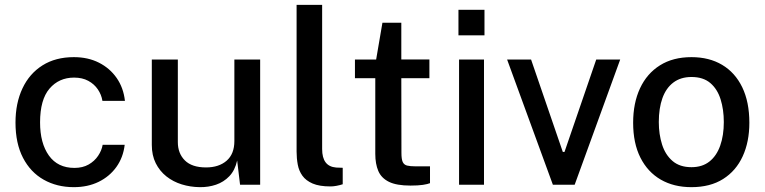

<svg xmlns="http://www.w3.org/2000/svg" viewBox="-20 -763 3159 793"><path d="M285 10Q215 10 160.5 -20.8Q106 -51.5 75 -111.2Q44 -171 44 -256.5Q44 -337 72.8 -398Q101.5 -459 155.5 -493Q209.5 -527 285 -527Q343.5 -527 388.5 -504.2Q433.5 -481.5 461.8 -441Q490 -400.5 496 -346.5H403Q399 -372 384 -394Q369 -416 344.5 -429.2Q320 -442.5 286 -442.5Q223.5 -442.5 184.5 -397Q145.5 -351.5 145.5 -257.5Q145.5 -171.5 182 -120.5Q218.5 -69.5 287.5 -69.5Q321.5 -69.5 346 -83.5Q370.5 -97.5 385.2 -119.5Q400 -141.5 404 -165H495Q489 -113 460.8 -73.5Q432.5 -34 387.5 -12Q342.5 10 285 10Z M805 10Q766 9.5 730.5 -1.5Q695 -12.5 667.2 -34.5Q639.5 -56.5 623.2 -89Q607 -121.5 607 -164.5V-517H714.5V-176Q714.5 -129.5 743.5 -100.5Q772.5 -71.5 831 -71.5Q884 -71.5 916 -99.2Q948 -127 948 -180.5V-517H1054.5V0H971.5L959.5 -100Q950.5 -59.5 927.2 -35.2Q904 -11 872.2 -0.2Q840.5 10.5 805 10Z M1345 7Q1299 7 1271.2 -5Q1243.5 -17 1229 -37.2Q1214.5 -57.5 1209.8 -83.2Q1205 -109 1205 -136.5V-743H1310.5V-147.5Q1310.5 -111.5 1324.8 -92.5Q1339 -73.5 1368.5 -71L1395.5 -70V-2Q1383 2 1369.8 4.5Q1356.5 7 1345 7Z M1675.5 3.5Q1618 3.5 1586.5 -12Q1555 -27.5 1542.5 -56.8Q1530 -86 1530 -127.5V-440H1446V-517H1533.5L1559.5 -669H1637.5V-517.5H1753.5V-440H1637.5L1638 -131.5Q1638 -106 1643.2 -94.2Q1648.5 -82.5 1661.2 -79.2Q1674 -76 1696 -76H1756V-6.5Q1746.5 -2.5 1726.8 0.5Q1707 3.5 1675.5 3.5Z M1876 0V-517H1979V0ZM1873.5 -617V-722.5H1981V-617Z M2263.5 0 2074.5 -517H2173.5L2304.5 -135.5H2311.5L2442.5 -517H2541.5L2353.5 0Z M2835.5 10Q2763 10 2709 -21.2Q2655 -52.5 2625 -112Q2595 -171.5 2595 -256Q2595 -337.5 2623.5 -398.5Q2652 -459.5 2705.8 -493.2Q2759.5 -527 2836 -527Q2909 -527 2962.5 -495.2Q3016 -463.5 3045.5 -402.8Q3075 -342 3075 -256Q3075 -177.5 3047.5 -117.5Q3020 -57.5 2966.8 -23.8Q2913.5 10 2835.5 10ZM2836 -72.5Q2880.5 -72.5 2910 -95.8Q2939.5 -119 2954.5 -161.2Q2969.5 -203.5 2969.5 -259Q2969.5 -310.5 2956.2 -352.8Q2943 -395 2913.8 -420Q2884.5 -445 2836 -445Q2791.5 -445 2761.2 -422.2Q2731 -399.5 2716 -357.8Q2701 -316 2701 -259Q2701 -208.5 2714.5 -166Q2728 -123.5 2757.8 -98Q2787.5 -72.5 2836 -72.5Z"/></svg>

Font: Public Sans Thin Medium
Style: Regular
Weight: 500
Version: Version 2.001